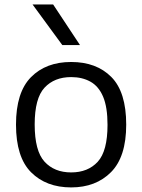

<svg xmlns="http://www.w3.org/2000/svg" viewBox="-20 -828 636 858"><path d="M298 9.5Q186.5 9.5 119 -58Q51.5 -125.5 51.5 -271Q51.5 -415.5 118.5 -483.2Q185.5 -551 298 -551Q411 -551 477.5 -484Q544 -417 544 -271Q544 -127 476.2 -58.8Q408.5 9.5 298 9.5ZM298 -57.5Q373 -57.5 416.8 -105.2Q460.5 -153 460.5 -270Q460.5 -349 440.8 -395.8Q421 -442.5 384.2 -463Q347.5 -483.5 298 -483.5Q223 -483.5 179 -436.2Q135 -389 135 -272Q135 -153.5 179 -105.5Q223 -57.5 298 -57.5ZM258.5 -626.5 125.5 -808H217.5L337.5 -626.5Z"/></svg>

Font: Encode Sans SmExp
Style: Regular
Weight: 400
Width: 6
Designer: Multiple Designers
Foundry: Impallari Type
Version: Version 3.002; ttfautohint (v1.8.3) -l 8 -r 50 -G 200 -x 14 